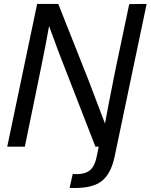

<svg xmlns="http://www.w3.org/2000/svg" viewBox="-20 -750 770 982"><path d="M566 52Q547 142 496.5 179Q446 216 336 211L352 140Q406 144 434.5 125Q463 106 474 53L485 0H468L312 -401Q281 -478 231 -617Q218 -539 180 -355L107 0H17L170 -730H278L431 -344Q478 -222 517 -118Q523 -155 568 -382L641 -729L730 -730Z"/></svg>

Font: Nacelle
Style: Italic
Weight: 400
Italic angle: -12°
Designer: Sora Sagano
Foundry: Sora Sagano
Version: Version 1.000;FEAKit 1.0